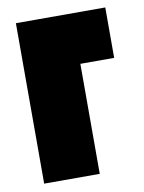

<svg xmlns="http://www.w3.org/2000/svg" viewBox="-69 -610 496 660"><g transform="rotate(-10 179.0 -280.0)"><path d="M32 0V-560H344V-384H226V0Z"/></g></svg>

Font: Tektur Condensed ExtraBold
Style: Regular
Weight: 800
Width: 3
Designer: Adam Jagosz
Foundry: Adam Jagosz
Version: Version 1.005;gftools[0.9.30]